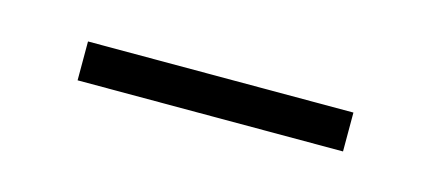

<svg xmlns="http://www.w3.org/2000/svg" viewBox="-24 -357 371 167"><g transform="rotate(15 162.0 -273.5)"><path d="M44 -256V-291H283V-256Z"/></g></svg>

Font: Noto Sans JP Thin Thin
Style: Regular
Weight: 250
Version: Version 2.004-H2;hotconv 1.0.118;makeotfexe 2.5.65603